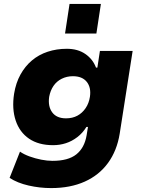

<svg xmlns="http://www.w3.org/2000/svg" viewBox="-20 -769 728 980"><path d="M241 191Q183 191 126 178Q69 165 29 139L82 5Q102 19 131 29.5Q160 40 190.5 46Q221 52 248 52Q328 52 369.5 19Q411 -14 422 -78L429 -121H421Q402 -90 374.5 -69Q347 -48 316 -38Q285 -28 251 -28Q177 -28 128.5 -61Q80 -94 60 -154Q40 -214 52 -291Q61 -346 84.5 -388.5Q108 -431 143 -460.5Q178 -490 223.5 -505Q269 -520 321 -520Q377 -520 415.5 -493.5Q454 -467 470 -424H477L490 -509H657L591 -87Q577 0 531.5 62.5Q486 125 412.5 158Q339 191 241 191ZM317 -165Q350 -165 375 -178.5Q400 -192 417 -217Q434 -242 439 -275Q446 -322 423 -351Q400 -380 352 -380Q321 -380 295 -367Q269 -354 253 -330.5Q237 -307 231 -275Q224 -226 246.5 -195.5Q269 -165 317 -165ZM312 -598 335 -749H495L472 -598Z"/></svg>

Font: Nunito Sans 6pt Black
Style: Italic
Weight: 900
Italic angle: -9°
Version: Version 3.101;gftools[0.9.27]